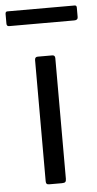

<svg xmlns="http://www.w3.org/2000/svg" viewBox="-81 -761 402 794"><g transform="rotate(-5 120.0 -364.0)"><path d="M161.3 -16.7Q161.3 -7.2 157.6 -3.6Q154 0 143.5 0H92.4Q83.2 0 80.2 -3.1Q77.2 -6.2 77.2 -14.1V-516.4Q77.2 -530 89 -530H149.8Q161.3 -530 161.3 -517.2ZM268.1 -718.2V-678.5Q268.1 -666.1 252.9 -666.1H-16.5Q-22.9 -666.1 -25.3 -669.1Q-27.7 -672 -27.7 -678V-716.9Q-27.7 -727.5 -19.6 -727.5H260.1Q268.1 -727.5 268.1 -718.2Z"/></g></svg>

Font: Libre Franklin Thin
Style: Regular
Weight: 100
Designer: Pablo Impallari, Rodrigo Fuenzalida, Nhung Nguyen
Foundry: Impallari Type
Version: Version 3.000